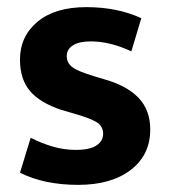

<svg xmlns="http://www.w3.org/2000/svg" viewBox="-20 -507 475 538"><path d="M348 -363Q289 -391 234 -391Q202 -391 184.5 -380Q167 -369 167 -350Q167 -331 182.5 -319Q198 -307 245 -293L275 -284Q337 -266 369 -232Q401 -198 401 -144Q401 -73 346.5 -31Q292 11 199 11Q104 11 36 -23L66 -121Q95 -106 127 -96.5Q159 -87 192 -87Q232 -87 250.5 -99.5Q269 -112 269 -132Q269 -153 251 -164.5Q233 -176 183 -190L152 -199Q92 -219 64 -252Q36 -285 36 -340Q36 -405 85 -446Q134 -487 222 -487Q309 -487 376 -456Z"/></svg>

Font: Mukta Mahee
Style: Bold
Weight: 700
Designer: Shuchita Grover, Noopur Datye, Girish Dalvi, Yashodeep Gholap
Foundry: Ek Type
Version: Version 2.538;PS 1.000;hotconv 16.6.51;makeotf.lib2.5.65220;